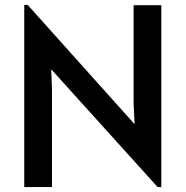

<svg xmlns="http://www.w3.org/2000/svg" viewBox="-20 -756 750 776"><path d="M617 0 187 -476 190 -396V0H78V-736H92L524 -254L520 -338V-735H632V0Z"/></svg>

Font: Alata
Style: Regular
Weight: 400
Designer: Spyros Zevelakis, Eben Sorkin
Foundry: Spyros Zevelakis
Version: Version 1.005; ttfautohint (v1.8.4.7-5d5b)